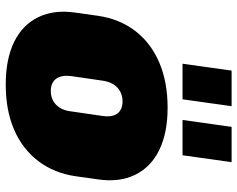

<svg xmlns="http://www.w3.org/2000/svg" viewBox="-99 -716 827 669"><g transform="rotate(90 314.5 -381.5)"><path d="M275 12Q186 12 126.5 -17Q67 -46 40 -101Q13 -156 24 -231L35 -309Q46 -385 88 -439.5Q130 -494 198 -523Q266 -552 355 -552Q443 -552 502.5 -523Q562 -494 589 -439Q616 -384 605 -309L594 -231Q583 -156 541 -101Q499 -46 431.5 -17Q364 12 275 12ZM297 -145Q326 -145 345 -163.5Q364 -182 368 -215L384 -325Q389 -359 375.5 -377Q362 -395 333 -395Q314 -395 298.5 -386.5Q283 -378 273.5 -362.5Q264 -347 261 -325L245 -215Q241 -182 254.5 -163.5Q268 -145 297 -145ZM350 -775 326 -604H202L226 -775ZM545 -775 521 -604H398L422 -775Z"/></g></svg>

Font: Pathway Extreme Condensed Black
Style: Italic
Weight: 900
Width: 3
Italic angle: -8°
Version: Version 1.001;gftools[0.9.26]